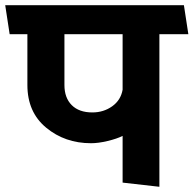

<svg xmlns="http://www.w3.org/2000/svg" viewBox="-31 -700 742 736"><path d="M439 0V-179Q417 -168 381.5 -159.5Q346 -151 318 -151Q218 -151 146 -210.5Q74 -270 74 -374V-569H6L-11 -680H674L691 -569H580V16ZM216 -374Q216 -325 244 -297Q272 -269 323 -269Q366 -269 399 -292.5Q432 -316 439 -356V-569H216Z"/></svg>

Font: Palanquin Dark
Style: Regular
Weight: 400
Designer: Pria Ravichandran
Version: Version 1.001